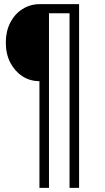

<svg xmlns="http://www.w3.org/2000/svg" viewBox="-20 -725 506 925"><path d="M170 180V-334Q124 -334 87.5 -358Q51 -382 29.5 -423.5Q8 -465 8 -520Q8 -574 29.5 -616Q51 -658 88.5 -681.5Q126 -705 171 -705H361V180H315V-661H216V180Z"/></svg>

Font: Nunito Sans 7pt Condensed ExtraLight
Style: Regular
Weight: 250
Width: 3
Designer: Vernon Adams
Foundry: Vernon Adams
Version: Version 3.101;gftools[0.9.27]